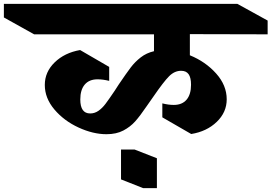

<svg xmlns="http://www.w3.org/2000/svg" viewBox="-165 -806 1400 990"><path d="M814 -521Q895 -488 949.5 -427Q1004 -366 1004 -294Q1004 -227 952.5 -177.5Q901 -128 821 -115L672 -201V-273Q703 -265 731 -265Q774 -265 797 -292Q820 -319 820 -369Q820 -406 807.5 -423.5Q795 -441 769 -441Q735 -441 707 -413Q679 -385 626 -308L612 -288L591 -258Q557 -208 532 -180Q507 -152 471 -133Q435 -114 384 -114Q315 -114 240 -148.5Q165 -183 115.5 -241.5Q66 -300 66 -368Q66 -435 117 -484.5Q168 -534 248 -548L398 -461V-389Q366 -397 338 -397Q295 -397 272 -370Q249 -343 249 -293Q249 -221 300 -221Q323 -221 342.5 -234.5Q362 -248 379 -270.5Q396 -293 427 -339L447 -370Q487 -429 509 -458Q531 -487 560.5 -510Q590 -533 629 -542V-629H11L-145 -716V-786H1059L1215 -700V-629L814 -630ZM644 164H573L459 119V-35H529L644 10Z"/></svg>

Font: Inknut Antiqua ExtraBold
Style: Regular
Weight: 800
Designer: Claus Eggers Sørensen
Foundry: Claus Eggers Sørensen
Version: Version 1.003; ttfautohint (v1.8.2) -l 8 -r 50 -G 200 -x 14 